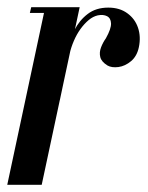

<svg xmlns="http://www.w3.org/2000/svg" viewBox="-47 -515 412 535"><path d="M112.2 -240.5 140 -373.2Q146.5 -403.8 160.4 -431.1Q174.2 -458.5 197.4 -476.1Q220.5 -493.8 254.8 -493.8Q286.2 -493.8 307.6 -478.2Q329 -462.8 337.5 -437.9Q346 -413 340 -383.8Q334.8 -358.5 318.2 -344.6Q301.8 -330.8 283 -328.2Q264.2 -325.8 252.5 -332.5Q235.5 -343 232.4 -356Q229.2 -369 234.5 -382.9Q239.8 -396.8 248 -408.2Q263 -435 262.4 -449.8Q261.8 -464.5 251.2 -469.9Q240.8 -475.2 225.5 -472.2Q212.2 -469.2 200.1 -459.1Q188 -449 177.2 -434.1Q166.5 -419.2 158.8 -401.1Q151 -383 147 -365L119.8 -236.2ZM-26.8 0 79 -495H175L69.2 0ZM36.2 -479 40 -495H89L95.2 -479Z"/></svg>

Font: Emberly Black
Style: Italic
Weight: 900
Italic angle: -12°
Designer: Rajesh Rajput
Foundry: Rajesh Rajput
Version: Version 1.000